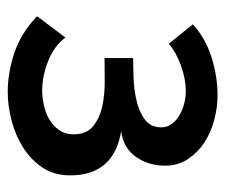

<svg xmlns="http://www.w3.org/2000/svg" viewBox="-63 -509 582 496"><g transform="rotate(90 228.0 -261.0)"><path d="M43 -468Q77 -500 126.5 -516Q176 -532 227 -532Q257 -532 289.5 -523.5Q322 -515 348 -498Q374 -481 391 -455.5Q408 -430 408 -396Q408 -354 385.5 -321.5Q363 -289 319 -283Q375 -274 404 -241Q433 -208 433 -151Q433 -110 413 -80Q393 -50 361.5 -30Q330 -10 292 0Q254 10 217 10Q167 10 115.5 -7.5Q64 -25 22 -66L77 -139Q88 -124 103.5 -113Q119 -102 137.5 -94.5Q156 -87 175.5 -83Q195 -79 213 -79Q232 -79 252.5 -83.5Q273 -88 289.5 -98Q306 -108 316.5 -123.5Q327 -139 327 -160Q327 -194 305.5 -211Q284 -228 253 -234.5Q222 -241 188 -240.5Q154 -240 130 -240V-314Q150 -314 180 -315Q210 -316 239 -322.5Q268 -329 288.5 -344Q309 -359 309 -387Q309 -402 300 -414Q291 -426 277 -434Q263 -442 247 -446Q231 -450 217 -450Q184 -450 149.5 -437.5Q115 -425 93 -406Z"/></g></svg>

Font: IngvarSans
Style: Regular
Weight: 600
Version: Version 3.000